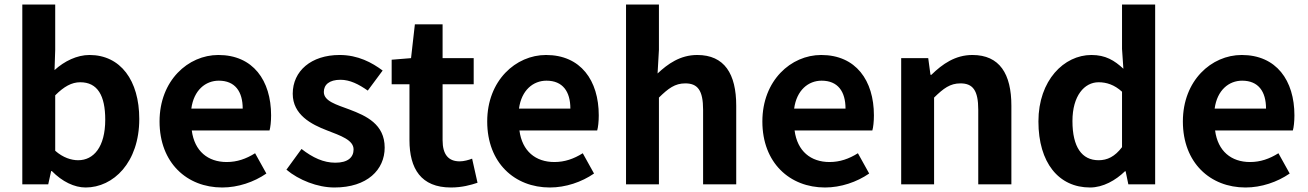

<svg xmlns="http://www.w3.org/2000/svg" viewBox="-20 -818 5806 852"><path d="M360 14C483 14 598 -97 598 -290C598 -461 515 -574 377 -574C322 -574 266 -547 222 -507L225 -597V-798H79V0H194L207 -59H210C256 -12 310 14 360 14ZM327 -107C297 -107 260 -118 225 -149V-395C264 -434 298 -453 336 -453C413 -453 447 -394 447 -287C447 -165 395 -107 327 -107Z M966 14C1036 14 1107 -10 1162 -48L1112 -138C1072 -113 1032 -99 986 -99C903 -99 843 -147 831 -239H1176C1180 -252 1183 -279 1183 -306C1183 -461 1103 -574 949 -574C815 -574 688 -461 688 -279C688 -95 810 14 966 14ZM829 -336C840 -418 892 -460 951 -460C1023 -460 1057 -412 1057 -336Z M1464 14C1610 14 1687 -65 1687 -163C1687 -267 1605 -304 1531 -332C1472 -354 1417 -369 1417 -410C1417 -442 1441 -464 1491 -464C1533 -464 1572 -444 1612 -416L1678 -505C1631 -540 1569 -574 1487 -574C1361 -574 1279 -503 1279 -402C1279 -309 1361 -266 1432 -239C1491 -216 1549 -197 1549 -155C1549 -120 1524 -96 1468 -96C1416 -96 1368 -118 1318 -157L1251 -65C1306 -19 1389 14 1464 14Z M1981 14C2030 14 2069 3 2099 -7L2075 -114C2060 -108 2038 -102 2020 -102C1970 -102 1944 -132 1944 -196V-444H2082V-560H1944V-710H1821L1804 -560L1718 -553V-444H1797V-196C1797 -70 1848 14 1981 14Z M2420 14C2490 14 2561 -10 2616 -48L2566 -138C2526 -113 2486 -99 2440 -99C2357 -99 2297 -147 2285 -239H2630C2634 -252 2637 -279 2637 -306C2637 -461 2557 -574 2403 -574C2269 -574 2142 -461 2142 -279C2142 -95 2264 14 2420 14ZM2283 -336C2294 -418 2346 -460 2405 -460C2477 -460 2511 -412 2511 -336Z M2758 0H2904V-385C2946 -426 2975 -448 3021 -448C3076 -448 3100 -417 3100 -331V0H3247V-349C3247 -490 3195 -574 3074 -574C2998 -574 2943 -534 2898 -492L2904 -597V-798H2758Z M3641 14C3711 14 3782 -10 3837 -48L3787 -138C3747 -113 3707 -99 3661 -99C3578 -99 3518 -147 3506 -239H3851C3855 -252 3858 -279 3858 -306C3858 -461 3778 -574 3624 -574C3490 -574 3363 -461 3363 -279C3363 -95 3485 14 3641 14ZM3504 -336C3515 -418 3567 -460 3626 -460C3698 -460 3732 -412 3732 -336Z M3979 0H4125V-385C4167 -426 4196 -448 4242 -448C4297 -448 4321 -417 4321 -331V0H4468V-349C4468 -490 4416 -574 4295 -574C4219 -574 4162 -534 4113 -486H4109L4099 -560H3979Z M4817 14C4875 14 4931 -18 4972 -58H4975L4987 0H5106V-798H4959V-601L4965 -513C4925 -550 4886 -574 4823 -574C4702 -574 4588 -462 4588 -279C4588 -96 4678 14 4817 14ZM4855 -107C4781 -107 4739 -165 4739 -281C4739 -393 4792 -453 4855 -453C4890 -453 4925 -442 4959 -411V-165C4927 -123 4894 -107 4855 -107Z M5507 14C5577 14 5648 -10 5703 -48L5653 -138C5613 -113 5573 -99 5527 -99C5444 -99 5384 -147 5372 -239H5717C5721 -252 5724 -279 5724 -306C5724 -461 5644 -574 5490 -574C5356 -574 5229 -461 5229 -279C5229 -95 5351 14 5507 14ZM5370 -336C5381 -418 5433 -460 5492 -460C5564 -460 5598 -412 5598 -336Z"/></svg>

Font: Genne Gothic Bold
Style: Regular
Weight: 700
Designer: Ryoko NISHIZUKA (kana & ideographs); Paul D. Hunt (Latin, Greek & Cyrillic); Wenlong ZHANG (bopomofo); Sandoll Communica
Foundry: Adobe Systems Incorporated
Version: Version 1.004;PS 1.004;hotconv 16.6.51;makeotf.lib2.5.65220